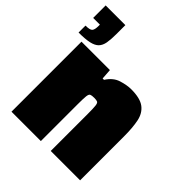

<svg xmlns="http://www.w3.org/2000/svg" viewBox="-200 -859 989 989"><g transform="rotate(45 294.0 -365.0)"><path d="M44 0V-510H251L255 -453H265Q291 -494 329.5 -506Q368 -518 399 -518Q464 -518 495 -494.5Q526 -471 535 -427Q544 -383 544 -319V0H330V-269Q330 -310 328 -327.5Q326 -345 319 -348.5Q312 -352 295 -352Q277 -352 269.5 -348.5Q262 -345 260 -327.5Q258 -310 258 -269V0ZM0 -532.7V-583.1Q32.9 -583.1 41 -593.3Q49 -603.4 49 -629.3V-639.1H0V-730.1H143.5V-663.6Q143.5 -625.8 139 -600.3Q134.4 -574.7 120.1 -560Q105.7 -545.3 77 -539Q48.3 -532.7 0 -532.7Z"/></g></svg>

Font: Saira Black
Style: Regular
Weight: 900
Designer: Hector Gatti with collaboration of the Omnibus-Type team
Foundry: Omnibus-Type
Version: Version 1.100; ttfautohint (v1.8.3)